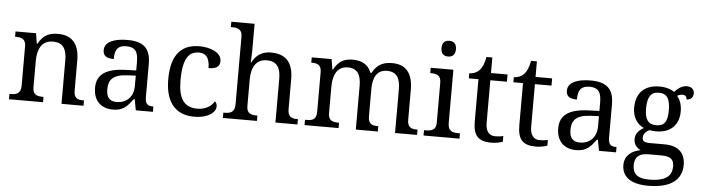

<svg xmlns="http://www.w3.org/2000/svg" viewBox="-55 -1015 5515 1511"><g transform="rotate(5 2702.5 -260.0)"><path d="M28 0H297V-42H292C248 -42 212 -50 212 -109V-320C212 -406 242 -482 333 -482C414 -482 443 -432 443 -345V0H617V-42H612C567 -42 537 -51 537 -114V-350C537 -487 474 -546 369 -546C305 -546 254 -530 213 -455H208L195 -536H33V-494H38C82 -494 118 -485 118 -426V-114C118 -51 81 -42 36 -42H28Z M850 10C933 10 964 -30 1006 -86H1014L1030 0H1165V-42H1162C1117 -42 1100 -58 1100 -114V-373C1100 -500 1039 -546 917 -546C818 -546 737 -519 737 -450C737 -404 766 -387 822 -387C822 -450 836 -496 913 -496C995 -496 1006 -445 1006 -373V-313L923 -310C770 -305 695 -256 695 -150C695 -41 761 10 850 10ZM873 -52C818 -52 792 -83 792 -145C792 -223 829 -264 942 -269L1006 -272V-191C1006 -106 954 -52 873 -52Z M1491 10C1604 10 1661 -40 1661 -86C1661 -104 1654 -117 1644 -125C1621 -84 1573 -55 1511 -55C1404 -55 1360 -124 1360 -266C1360 -445 1409 -496 1486 -496C1553 -496 1571 -444 1571 -381C1630 -381 1660 -398 1660 -444C1660 -513 1569 -546 1486 -546C1359 -546 1263 -479 1263 -265C1263 -69 1358 10 1491 10Z M1718 0H1987V-42H1984C1940 -42 1902 -50 1902 -109V-320C1902 -418 1940 -482 2023 -482C2104 -482 2133 -432 2133 -345V0H2307V-42H2304C2259 -42 2227 -51 2227 -114V-350C2227 -487 2164 -546 2050 -546C1982 -546 1933 -515 1903 -455H1898C1898 -455 1902 -504 1902 -540V-760H1718V-718H1726C1770 -718 1808 -709 1808 -650V-114C1808 -51 1771 -42 1726 -42H1718Z M2363 0H2632V-42H2629C2585 -42 2547 -50 2547 -109V-320C2547 -406 2576 -482 2663 -482C2740 -482 2768 -432 2768 -345V0H2942V-42H2939C2894 -42 2862 -51 2862 -114V-333C2862 -413 2890 -482 2973 -482C3050 -482 3078 -432 3078 -345V0H3252V-42H3249C3204 -42 3172 -51 3172 -114V-350C3172 -487 3111 -546 3009 -546C2947 -546 2892 -530 2852 -455H2844C2819 -522 2763 -546 2699 -546C2637 -546 2588 -530 2548 -455H2543L2530 -536H2373V-494H2376C2420 -494 2453 -485 2453 -426V-114C2453 -51 2421 -42 2376 -42H2363Z M3441 -636C3472 -636 3498 -652 3498 -698C3498 -745 3472 -760 3441 -760C3409 -760 3384 -745 3384 -698C3384 -652 3409 -636 3441 -636ZM3303 0H3587V-42H3574C3529 -42 3492 -51 3492 -114V-536H3313V-494H3316C3360 -494 3398 -485 3398 -426V-109C3398 -50 3360 -42 3316 -42H3303Z M3840 10C3872 10 3912 2 3929 -6V-50C3908 -46 3889 -43 3865 -43C3819 -43 3789 -74 3789 -142V-479H3920V-536H3789V-659H3743C3733 -608 3720 -575 3697 -551C3675 -528 3643 -519 3619 -519V-479H3695V-145C3695 -30 3739 10 3840 10Z M4192 10C4224 10 4264 2 4281 -6V-50C4260 -46 4241 -43 4217 -43C4171 -43 4141 -74 4141 -142V-479H4272V-536H4141V-659H4095C4085 -608 4072 -575 4049 -551C4027 -528 3995 -519 3971 -519V-479H4047V-145C4047 -30 4091 10 4192 10Z M4509 10C4592 10 4623 -30 4665 -86H4673L4689 0H4824V-42H4821C4776 -42 4759 -58 4759 -114V-373C4759 -500 4698 -546 4576 -546C4477 -546 4396 -519 4396 -450C4396 -404 4425 -387 4481 -387C4481 -450 4495 -496 4572 -496C4654 -496 4665 -445 4665 -373V-313L4582 -310C4429 -305 4354 -256 4354 -150C4354 -41 4420 10 4509 10ZM4532 -52C4477 -52 4451 -83 4451 -145C4451 -223 4488 -264 4601 -269L4665 -272V-191C4665 -106 4613 -52 4532 -52Z M5098 240C5279 240 5363 168 5363 53C5363 -33 5317 -96 5198 -96H5085C5033 -96 5023 -110 5023 -134C5023 -164 5044 -184 5070 -197C5083 -194 5107 -192 5123 -192C5244 -192 5303 -265 5303 -364C5303 -421 5287 -457 5264 -485C5277 -493 5290 -497 5307 -497C5334 -497 5340 -478 5340 -463C5377 -463 5393 -487 5393 -515C5393 -543 5374 -567 5334 -567C5290 -567 5256 -534 5237 -513C5218 -530 5171 -546 5123 -546C4997 -546 4935 -476 4935 -361C4935 -294 4968 -234 5025 -210C4980 -183 4960 -156 4960 -116C4960 -73 4988 -46 5015 -34C4949 -22 4890 16 4890 94C4890 186 4959 240 5098 240ZM5120 -240C5056 -240 5029 -279 5029 -364C5029 -453 5055 -497 5119 -497C5184 -497 5209 -455 5209 -365C5209 -278 5185 -240 5120 -240ZM5100 191C4998 191 4971 147 4971 88C4971 9 5025 -7 5081 -7H5179C5245 -7 5281 9 5281 70C5281 140 5243 191 5100 191Z"/></g></svg>

Font: Noto Serif Thai
Style: Regular
Weight: 400
Designer: Monotype Design Team
Foundry: Monotype Imaging Inc.
Version: Version 1.901